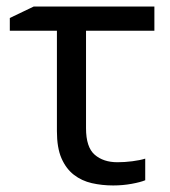

<svg xmlns="http://www.w3.org/2000/svg" viewBox="-20 -556 519 587"><path d="M10 -462V-501L83 -536H452V-462H243V-164Q243 -106 269.5 -83Q296 -60 339 -60Q361 -60 384.5 -63Q408 -66 424 -71V-5Q410 1 382.5 6Q355 11 326 11Q292 11 261 4Q230 -3 206 -21.5Q182 -40 168 -72Q154 -104 154 -155V-462Z"/></svg>

Font: BC Sans
Style: Regular
Weight: 400
Designer: Monotype Design Team
Province of B.C.
Foundry: Monotype Imaging Inc.
Version: Version 2.000;GOOG;noto-source:20170915:90ef993387c0